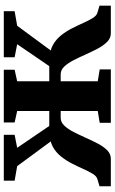

<svg xmlns="http://www.w3.org/2000/svg" viewBox="178 -766 588 984"><g transform="rotate(-90 472.0 -274.0)"><path d="M9.5 0V-58L46.5 -69Q61.5 -73.5 73.5 -93.2Q85.5 -113 98 -141Q110.5 -169 125.8 -199Q141 -229 161.8 -255Q182.5 -281 211.2 -297Q240 -313 279.5 -312L281.5 -250.5L112.5 -480L38 -493V-548.5H273V-493L206.5 -480L318.5 -315.5H395V-480L336.5 -493V-548.5H606.5V-493L547.5 -480V-315.5H625L737.5 -480L670.5 -493V-548.5H906.5V-493L832 -480L663 -250.5L665 -312Q704.5 -313 733.2 -297Q762 -281 782.8 -255Q803.5 -229 818.8 -199Q834 -169 846.5 -141Q859 -113 871.2 -93.2Q883.5 -73.5 898 -69L935 -58V0H793Q769 0 750 -18.5Q731 -37 715.2 -66.5Q699.5 -96 685 -128.8Q670.5 -161.5 655.5 -190.8Q640.5 -220 623 -238.5Q605.5 -257 583 -257H547.5V-67L608.5 -57V0H334.5V-57L395 -67V-257H360Q338 -257 320.2 -238.5Q302.5 -220 287.5 -190.8Q272.5 -161.5 258 -128.8Q243.5 -96 228 -66.5Q212.5 -37 193.8 -18.5Q175 0 150.5 0Z"/></g></svg>

Font: Merriweather 36pt ExtraBold
Style: Regular
Weight: 800
Designer: Eben Sorkin
Foundry: Eben Sorkin
Version: Version 2.100